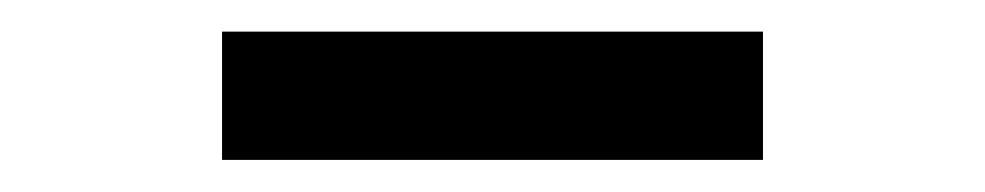

<svg xmlns="http://www.w3.org/2000/svg" viewBox="-20 -606 626 122"><path d="M464.8 -585.9V-504.4H121.1V-585.9Z"/></svg>

Font: Cascadia Mono SemiLight
Style: Regular
Weight: 350
Monospace: yes
Designer: Aaron Bell
Foundry: Saja Typeworks
Version: Version 2404.023; ttfautohint (v1.8.4)